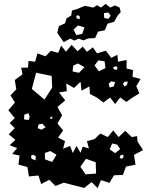

<svg xmlns="http://www.w3.org/2000/svg" viewBox="-20 -954 773 989"><path d="M308 -13 266 4 234 -28 192 -6 178 -50 129 -45 121 -94 75 -106 81 -153 43 -161 68 -191 30 -206 59 -234 25 -262 56 -294 30 -320 56 -346 23 -386 57 -426 34 -463 64 -494 56 -542 96 -571 89 -605 124 -606 127 -640 161 -636 173 -679 214 -664 242 -692 280 -682 295 -719 320 -688 349 -723 380 -690 406 -714 428 -687 458 -710 480 -679 525 -693 553 -656 585 -672 588 -636 632 -645V-601L665 -593L663 -558L704 -547L682 -510L698 -473L663 -452L631 -429L599 -452L573 -418L547 -452L513 -426L478 -452L443 -470L441 -509L400 -487L395 -533L361 -501L321 -524L324 -484L284 -478L316 -437L276 -403L300 -360L276 -318L305 -282L279 -245L315 -227L305 -188L341 -202L355 -166L374 -202L395 -167L406 -199L438 -189L428 -227L466 -237L497 -266L535 -248L563 -282L591 -248L625 -280L659 -248L686 -253L688 -226L717 -181L670 -156L678 -106L629 -96L613 -53L567 -51L544 -12L500 -26L483 15L452 -16L414 14ZM519 -638 487 -643 467 -617 489 -587 523 -603ZM381 -627 357 -616 354 -586 387 -579 415 -608ZM585 -608 574 -613 561 -605 571 -595H583ZM246 -563 166 -579 144 -496 209 -441 249 -503ZM573 -531 552 -535 540 -523 545 -503 566 -509ZM638 -534 622 -533 613 -523 622 -508 635 -518ZM126 -371 105 -363 104 -339 128 -336 133 -354ZM248 -354 241 -351 236 -344 244 -342 250 -345ZM198 -317 179 -313 174 -294 193 -286 215 -298ZM584 -209 558 -215 545 -185 573 -165 599 -186ZM271 -157 239 -176 211 -166 212 -133 249 -120ZM616 -157 601 -154 596 -143 607 -135 615 -143ZM152 -157 139 -151 143 -136 163 -128 164 -149ZM473 -118 423 -136 394 -95 421 -56 475 -60ZM275 -785 283 -819 315 -834 323 -860 347 -874 351 -900 376 -907 417 -924 460 -915 480 -927 500 -915 524 -934 548 -915 572 -926 596 -915 602 -892 586 -874 568 -842 534 -832 520 -798 485 -791 470 -758 434 -756 410 -746 385 -755 363 -745 342 -755 308 -737ZM550 -873 538 -890 515 -886 517 -861 539 -857ZM390 -871 380 -876 372 -869 376 -859 391 -855ZM415 -813 382 -823 359 -802 373 -773 404 -780Z"/></svg>

Font: Rubik Gemstones
Style: Regular
Weight: 400
Designer: Hubert and Fischer, NaN
Foundry: Hubert and Fischer, NaN
Version: Version 2.200